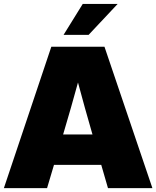

<svg xmlns="http://www.w3.org/2000/svg" viewBox="-20 -968 804 988"><path d="M0 0 244.1 -727.5H517.6L764.2 0H535.6L501 -119.6H257.8L222.2 0ZM304.7 -275.9H456.1L454.1 -282.2Q435.1 -348.1 417 -412.6Q398.9 -477.1 381.3 -543.5Q363.3 -477.1 344.7 -412.6Q326.2 -348.1 306.6 -282.2ZM307.1 -788.6 405.8 -947.8H585.4L436 -788.6Z"/></svg>

Font: Inter Display Black
Style: Regular
Weight: 900
Designer: Rasmus Andersson
Foundry: rsms
Version: Version 4.000;git-a52131595